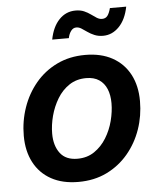

<svg xmlns="http://www.w3.org/2000/svg" viewBox="-54 -795 710 853"><g transform="rotate(-5 301.5 -369.0)"><path d="M261.7 11.2Q190.9 11.2 140.6 -16.6Q90.3 -44.4 63.7 -95.2Q37.1 -146 37.1 -213.9Q37.1 -279.3 57.9 -339.4Q78.6 -399.4 117.9 -446.5Q157.2 -493.7 213.4 -521Q269.5 -548.3 339.8 -548.3Q410.6 -548.3 460.9 -520.5Q511.2 -492.7 538.1 -442.1Q564.9 -391.6 564.9 -322.8Q564.9 -257.3 544.2 -197.5Q523.4 -137.7 483.9 -90.6Q444.3 -43.5 388.4 -16.1Q332.5 11.2 261.7 11.2ZM266.1 -91.8Q309.6 -91.8 341.8 -113.8Q374 -135.7 395.5 -170.7Q417 -205.6 427.5 -246.3Q438 -287.1 438 -324.7Q438 -360.8 426.8 -387.9Q415.5 -415 392.8 -430.2Q370.1 -445.3 335.4 -445.3Q292 -445.3 259.8 -423.8Q227.5 -402.3 206.3 -367.2Q185.1 -332 174.3 -291.3Q163.6 -250.5 163.6 -212.4Q163.6 -158.7 189 -125.2Q214.4 -91.8 266.1 -91.8ZM427.2 -626Q405.8 -626 388.9 -633.1Q372.1 -640.1 358.6 -649.7Q345.2 -659.2 334 -666.3Q322.8 -673.3 311.5 -673.3Q296.9 -673.3 287.4 -660.2Q277.8 -647 274.4 -628.9H200.2Q210.9 -685.1 241.2 -716.8Q271.5 -748.5 314.5 -748.5Q336.4 -748.5 352.5 -741.5Q368.7 -734.4 381.3 -725.1Q394 -715.8 405.5 -708.5Q417 -701.2 429.2 -701.2Q444.8 -701.2 453.4 -712.4Q461.9 -723.6 467.8 -746.1H540.5Q529.3 -689 498.5 -657.5Q467.8 -626 427.2 -626Z"/></g></svg>

Font: Inter 17pt SemiBold
Style: Italic
Weight: 600
Italic angle: -9.3988°
Version: Version 4.001;git-66647c0bb